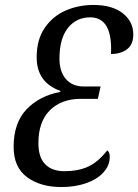

<svg xmlns="http://www.w3.org/2000/svg" viewBox="-20 -744 558 775"><path d="M35 -151Q35 -248 87 -302.5Q139 -357 223 -373L224 -377Q128 -411 128 -513Q128 -584 160.5 -631.5Q193 -679 245 -701.5Q297 -724 357 -724Q433 -724 475.5 -690.5Q518 -657 518 -605Q518 -564 492.5 -545Q467 -526 428 -526Q435 -674 344 -674Q288 -674 254 -631Q220 -588 220 -507Q220 -455 246 -425Q272 -395 317 -395H386L375 -345H306Q228 -345 181.5 -299Q135 -253 135 -166Q135 -109 162.5 -81Q190 -53 240 -53Q295 -53 335 -71Q375 -89 413 -137Q423 -130 423 -111Q423 -76 397.5 -48Q372 -20 327.5 -4.5Q283 11 228 11Q143 11 89 -29Q35 -69 35 -151Z"/></svg>

Font: Noto Serif Cond
Style: Italic
Weight: 400
Width: 3
Italic angle: -12°
Designer: Monotype Design Team
Foundry: Monotype Imaging Inc.
Version: Version 1.001